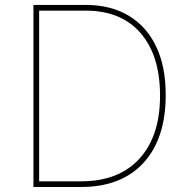

<svg xmlns="http://www.w3.org/2000/svg" viewBox="-20 -747 754 767"><path d="M304 0H113.6V-727.3H322.4Q422.9 -727.3 494.5 -684.1Q566.1 -641 604.2 -560.4Q642.4 -479.8 642 -366.5Q641.7 -192.5 552.9 -96.2Q464.1 0 304 0ZM136.4 -22.7H304Q455.3 -22.7 537.6 -113.8Q620 -204.9 619.3 -366.5Q619 -525.6 541.4 -615.1Q463.8 -704.5 322.4 -704.5H136.4Z"/></svg>

Font: Inter UI Thin
Style: Regular
Weight: 100
Designer: Rasmus Andersson
Foundry: rsms
Version: 3.2;8d6f07862